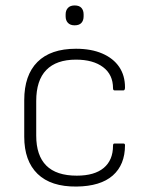

<svg xmlns="http://www.w3.org/2000/svg" viewBox="-20 -673 546 705"><path d="M261 12Q167 13 118 -34.5Q69 -82 69 -171V-305Q69 -397 117.5 -445.5Q166 -494 259 -494Q315 -494 355.5 -476.5Q396 -459 417.5 -427.5Q439 -396 439 -352Q439 -341 433 -341H401Q395 -341 395 -349Q395 -399 358.5 -426.5Q322 -454 259 -454Q187 -454 150 -416Q113 -378 113 -302V-175Q113 -102 150 -65Q187 -28 262 -28Q327 -28 361 -56.5Q395 -85 395 -138Q395 -146 400 -146H433Q439 -146 439 -140Q439 -68 394 -28.5Q349 11 261 12ZM254 -580Q238 -580 229.5 -589Q221 -598 221 -613V-620Q221 -635 229.5 -644Q238 -653 254 -653Q271 -653 279 -644Q287 -635 287 -620V-613Q287 -598 279 -589Q271 -580 254 -580Z"/></svg>

Font: Sofia Sans ExtraLight
Style: Regular
Weight: 250
Version: Version 4.100-B